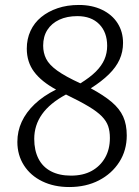

<svg xmlns="http://www.w3.org/2000/svg" viewBox="-20 -740 559 774"><path d="M50 -168Q50 -211 67.5 -249Q85 -287 119.5 -320Q154 -353 206 -379Q147 -411 117.5 -450.5Q88 -490 88 -544Q88 -583 103 -615.5Q118 -648 146 -671Q174 -694 212.5 -707Q251 -720 298 -720Q351 -720 391.5 -700.5Q432 -681 454 -646.5Q476 -612 476 -567Q476 -531 462 -500Q448 -469 419 -440.5Q390 -412 346 -384Q398 -356 430 -329Q462 -302 476.5 -270Q491 -238 491 -194Q491 -134 461 -87Q431 -40 379 -13Q327 14 259 14Q198 14 150.5 -9Q103 -32 76.5 -73.5Q50 -115 50 -168ZM246 -359Q181 -324 149.5 -279.5Q118 -235 118 -180Q118 -134 135 -100.5Q152 -67 185.5 -49.5Q219 -32 266 -32Q315 -32 349.5 -51Q384 -70 403.5 -104Q423 -138 423 -184Q423 -211 416 -231.5Q409 -252 390.5 -271Q372 -290 337 -311Q302 -332 246 -359ZM154 -556Q154 -527 166 -503Q178 -479 210.5 -455.5Q243 -432 304 -404Q343 -428 366.5 -451.5Q390 -475 401 -500.5Q412 -526 412 -555Q412 -610 380 -642.5Q348 -675 292 -675Q250 -675 219 -660.5Q188 -646 171 -619.5Q154 -593 154 -556Z"/></svg>

Font: Literata 24pt Light
Style: Italic
Weight: 300
Italic angle: -2°
Designer: Latin by Veronika Burian and Jose Scaglione. Greek by Irene Vlachou. Cyrillic by Vera Evstafieva
Foundry: TypeTogether
Version: Version 3.103;gftools[0.9.29]